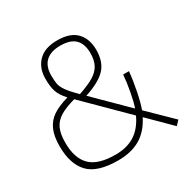

<svg xmlns="http://www.w3.org/2000/svg" viewBox="-158 -844 995 1003"><g transform="rotate(-30 340.0 -342.5)"><path d="M47 -208Q47 -269 64.5 -307.5Q82 -346 116.5 -369Q151 -392 210 -409Q178 -444 168.5 -474Q159 -504 159 -550Q159 -615 198 -654.5Q237 -694 312 -694Q390 -694 427.5 -655Q465 -616 465 -549Q465 -477 427 -436.5Q389 -396 300 -367L487 -182Q498 -212 508.5 -268.5Q519 -325 522 -367H557Q552 -314 539.5 -252Q527 -190 514 -156L654 -19L630 7L499 -123Q464 -54 409.5 -22.5Q355 9 277 9Q151 9 99 -46Q47 -101 47 -208ZM430 -550Q430 -604 402 -633Q374 -662 312 -662Q254 -662 224 -633.5Q194 -605 194 -550Q194 -516 198 -497Q202 -478 219 -454Q236 -430 275 -391Q334 -411 367 -431Q400 -451 415 -479Q430 -507 430 -550ZM473 -148 236 -383Q178 -367 145 -347Q112 -327 97 -294.5Q82 -262 82 -209Q82 -116 128 -70Q174 -24 279 -24Q348 -24 395.5 -54Q443 -84 473 -148Z"/></g></svg>

Font: Cairo ExtraLight
Style: Regular
Weight: 275
Designer: Mohamed Gaber, Accademia di Belle Arti di Urbino and others
Foundry: Kief Type Foundry, Accademia di Belle Arti di Urbino and others
Version: Version 3.011